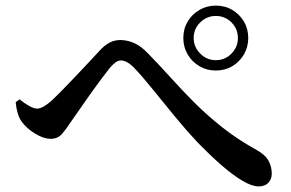

<svg xmlns="http://www.w3.org/2000/svg" viewBox="-20 -718 1040 686"><path d="M751 -466Q719 -466 692.5 -481.5Q666 -497 650.5 -523.5Q635 -550 635 -582Q635 -615 650.5 -641Q666 -667 692.5 -682.5Q719 -698 751 -698Q784 -698 810 -682.5Q836 -667 851.5 -641Q867 -615 867 -582Q867 -550 851.5 -523.5Q836 -497 810 -481.5Q784 -466 751 -466ZM904 -52Q880 -52 845.5 -72.5Q811 -93 770.5 -128.5Q730 -164 687 -208Q645 -253 605 -301.5Q565 -350 528.5 -395.5Q492 -441 459 -476Q445 -490 433.5 -496Q422 -502 412 -502Q403 -502 393.5 -495.5Q384 -489 372 -475Q360 -460 341 -434.5Q322 -409 302 -381Q282 -353 264 -326.5Q246 -300 233 -282Q216 -256 201 -239Q186 -222 161 -222Q136 -222 105.5 -240.5Q75 -259 57 -284Q48 -297 43 -314.5Q38 -332 36 -353L50 -363Q67 -349 84 -339.5Q101 -330 112 -330Q123 -330 135.5 -337Q148 -344 164 -358Q182 -375 206 -399.5Q230 -424 255 -450.5Q280 -477 301.5 -500Q323 -523 336 -537Q353 -556 371 -565.5Q389 -575 410 -575Q434 -575 458.5 -564.5Q483 -554 508 -528Q550 -485 590 -440.5Q630 -396 674.5 -351.5Q719 -307 773 -264Q827 -221 897 -182Q928 -165 939.5 -143.5Q951 -122 951 -98Q951 -78 939 -65Q927 -52 904 -52ZM751 -503Q784 -503 807 -526.5Q830 -550 830 -582Q830 -615 807 -638Q784 -661 751 -661Q719 -661 695.5 -638Q672 -615 672 -582Q672 -550 695.5 -526.5Q719 -503 751 -503Z"/></svg>

Font: Noto Serif JP ExtraLight SemiBold
Style: Regular
Weight: 600
Version: Version 2.003-H1;hotconv 1.1.1;makeotfexe 2.6.0